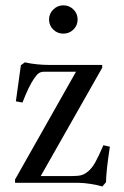

<svg xmlns="http://www.w3.org/2000/svg" viewBox="-20 -675 458 709"><path d="M161.1 -603Q161.1 -624.5 176.8 -639.9Q192.4 -655.3 213.9 -655.3Q235.8 -655.3 251.2 -640.1Q266.6 -625 266.6 -603Q266.6 -581.1 251.2 -565.9Q235.8 -550.8 213.9 -550.8Q191.9 -550.8 176.5 -565.9Q161.1 -581.1 161.1 -603ZM357.9 13.7Q343.3 8.8 316.2 4.4Q289.1 0 267.6 0H35.6V-12.2L260.7 -410.2H144.5Q131.3 -410.2 123.5 -404.8Q115.7 -399.4 106 -385.3Q86.4 -356.9 63 -296.4L38.6 -300.8L57.1 -434.1L71.8 -444.8Q113.8 -435.1 168 -435.1H357.4V-424.8L130.4 -24.9H246.6Q268.1 -24.9 280.3 -28.1Q292.5 -31.2 306.4 -43Q320.3 -54.7 332.5 -76.9Q344.7 -99.1 361.8 -138.7L385.7 -133.3Q371.6 -41 371.6 -2.4Z"/></svg>

Font: Elstob
Style: Regular
Weight: 400
Designer: Peter S. Baker
Version: Version 1.015